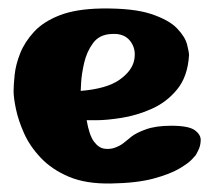

<svg xmlns="http://www.w3.org/2000/svg" viewBox="-20 -432 521 452"><path d="M425 -302Q422 -252 397 -221.5Q372 -191 336.5 -175.5Q301 -160 266 -154.5Q231 -149 207.5 -149Q184 -149 184 -149Q190 -114 201 -99Q212 -84 225.5 -82Q239 -80 251 -84.5Q263 -89 270.5 -95Q278 -101 278 -101Q278 -101 289 -110Q300 -119 323.5 -127.5Q347 -136 383 -136Q424 -136 438.5 -125.5Q453 -115 452.5 -101.5Q452 -88 446.5 -77.5Q441 -67 441 -67Q441 -67 432.5 -57.5Q424 -48 402 -35Q380 -22 341 -11.5Q302 -1 241 0Q182 1 142 -16Q102 -33 76 -60.5Q50 -88 36.5 -118.5Q23 -149 17.5 -175.5Q12 -202 12 -217Q12 -232 14.5 -256Q17 -280 27.5 -306.5Q38 -333 60 -357Q82 -381 120.5 -396Q159 -411 219 -412Q294 -413 336 -399Q378 -385 397 -365Q416 -345 420.5 -327Q425 -309 425 -302ZM170 -218Q231 -223 261 -244Q291 -265 296 -291Q301 -317 286.5 -335.5Q272 -354 243 -352Q214 -351 199 -330.5Q184 -310 178 -283.5Q172 -257 171 -237.5Q170 -218 170 -218Z"/></svg>

Font: Nerko One
Style: Regular
Weight: 400
Designer: Nermin Kahrimanovic
Foundry: Nermin Kahrimanovic
Version: Version 1.101